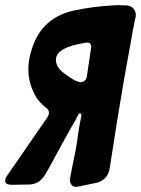

<svg xmlns="http://www.w3.org/2000/svg" viewBox="-71 -734 547 745"><path d="M223 -9Q204 -9 200 -34Q200 -39 209 -85Q225 -159 229.5 -195.5Q234 -232 245 -287Q245 -292 240 -294Q236 -294 234.5 -292.5Q233 -291 229 -282Q221 -265 214.5 -255Q208 -245 203 -235L176 -187L119 -82L104 -56Q81 -18 40 -18L-24 -17Q-37 -17 -44 -20.5Q-51 -24 -51 -33Q-51 -41 -43 -53Q35 -167 113 -279Q119 -289 119 -296Q119 -310 104 -319Q84 -335 70 -356Q39 -408 39 -465Q39 -503 52 -542Q91 -670 225 -695Q289 -708 352 -712Q372 -714 391 -714Q405 -714 418 -713Q438 -712 447 -700.5Q456 -689 456 -676L455 -665L454 -663Q444 -617 436 -568Q408 -418 384 -268L354 -77Q345 -36 305 -25L232 -10ZM239 -415Q262 -415 266 -437L283 -552Q283 -569 266 -569L260 -568Q146 -550 146 -502Q146 -475 173.5 -453Q201 -431 224 -420Z"/></svg>

Font: Bangerz
Style: Bold
Weight: 700
Designer: vernon adams
Foundry: Vernon Adams
Version: Version 2.10;February 7, 2025;FontCreator 13.0.0.2683 64-bit